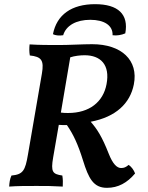

<svg xmlns="http://www.w3.org/2000/svg" viewBox="-20 -892 712 921"><path d="M283 -723C297 -770 346 -797 413 -797C480 -797 522 -770 520 -723C540 -720 563 -724 581 -732C598 -823 547 -872 436 -872C323 -872 252 -821 234 -728C245 -722 264 -720 283 -723ZM597 -101C584 -90 575 -86 561 -86C541 -86 521 -105 501 -156C470 -235 446 -273 415 -308C536 -331 604 -396 622 -487C645 -603 563 -680 422 -680C378 -680 311 -676 264 -676C212 -676 171 -676 122 -679C120 -661 120 -643 123 -626C179 -620 192 -603 181 -539L114 -150C101 -73 90 -55 35 -50C27 -33 25 -15 24 3C65 0 102 0 155 0C205 0 228 0 281 3C282 -15 282 -32 279 -50C232 -57 223 -67 235 -137L262 -293C273 -292 287 -292 301 -292C332 -247 354 -200 378 -123C405 -36 428 9 493 9C547 9 590 -15 628 -60C622 -76 611 -92 597 -101ZM317 -617C338 -624 365 -627 386 -627C462 -627 509 -582 491 -488C475 -403 409 -350 307 -350C296 -350 285 -350 272 -352Z"/></svg>

Font: Vollkorn Semibold
Style: Italic
Weight: 600
Italic angle: -11°
Designer: Friedrich Althausen
Foundry: Friedrich Althausen
Version: Version 4.015;PS 004.015;hotconv 1.0.88;makeotf.lib2.5.64775